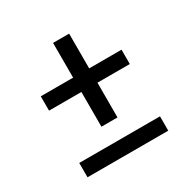

<svg xmlns="http://www.w3.org/2000/svg" viewBox="-127 -650 754 766"><g transform="rotate(-30 250.0 -266.5)"><path d="M213 -147V-307H64V-373H213V-533H287V-373H436V-307H287V-147ZM64 0V-66H436V0Z"/></g></svg>

Font: Moesevka
Style: Regular
Weight: 400
Monospace: yes
Designer: Belleve Invis
Foundry: Belleve Invis
Version: Version 32.5.0; ttfautohint (v1.8.4)